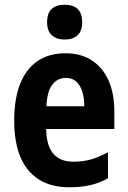

<svg xmlns="http://www.w3.org/2000/svg" viewBox="-20 -781 539 811"><path d="M256 -556Q322 -556 368 -526Q414 -496 438.5 -441Q463 -386 463 -309V-236H175Q176 -167 204.5 -132.5Q233 -98 290 -98Q330 -98 364 -107.5Q398 -117 436 -138V-28Q401 -8 361.5 1Q322 10 273 10Q196 10 144 -23Q92 -56 66 -118.5Q40 -181 40 -270Q40 -363 65 -426.5Q90 -490 138.5 -523Q187 -556 256 -556ZM258 -452Q223 -452 201 -423.5Q179 -395 176 -332H336Q336 -369 327 -396Q318 -423 301 -437.5Q284 -452 258 -452ZM253 -761Q289 -761 308 -743Q327 -725 327 -687Q327 -650 307.5 -632Q288 -614 253 -614Q219 -614 199 -632Q179 -650 179 -687Q179 -726 198.5 -743.5Q218 -761 253 -761Z"/></svg>

Font: Noto Sans Khmer Condensed
Style: Bold
Weight: 700
Width: 3
Designer: Danh Hong and the Monotype Design Team
Foundry: Monotype Imaging Inc.
Version: Version 2.004